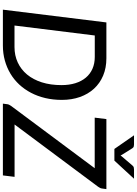

<svg xmlns="http://www.w3.org/2000/svg" viewBox="171 -1120 949 1331"><g transform="rotate(90 645.5 -454.5)"><path d="M47 0ZM672.5 -409Q672.5 -348 659.8 -294Q647 -240 623.2 -194.8Q599.5 -149.5 565.8 -113.2Q532 -77 490 -52Q448 -27 399 -13.5Q350 0 295.5 0H47L135.5 -717.5H384Q450.5 -717.5 504 -695Q557.5 -672.5 595 -631.5Q632.5 -590.5 652.5 -533.8Q672.5 -477 672.5 -409ZM570 -406.5Q570 -459.5 556.8 -502.2Q543.5 -545 518.2 -575Q493 -605 456.8 -621Q420.5 -637 374.5 -637H226L157 -80.5H305.5Q364.5 -80.5 413 -103Q461.5 -125.5 496.5 -167.5Q531.5 -209.5 550.8 -270Q570 -330.5 570 -406.5ZM1291 -717.5 1286.5 -685.5Q1285.5 -678.5 1282.2 -672.8Q1279 -667 1274.5 -660L843 -81H1206L1196 0H698.5L702.5 -31.5Q703.5 -38.5 706.8 -44.2Q710 -50 714 -56.5L1146 -636.5H795.5L805.5 -717.5ZM918 -909H981.5Q987 -909 994.8 -907.5Q1002.5 -906 1008 -897L1053.5 -824.5L1058 -815.5Q1059.5 -818 1061 -820Q1062.5 -822 1064.5 -824.5L1126 -896.5Q1133 -906 1141.2 -907.5Q1149.5 -909 1155.5 -909H1219L1093.5 -773H1012.5Z"/></g></svg>

Font: Lato Medium
Style: Italic
Weight: 500
Italic angle: -7°
Designer: Lukasz Dziedzic
Foundry: tyPoland Lukasz Dziedzic
Version: Version 2.006; 2014-01-15